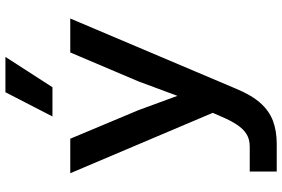

<svg xmlns="http://www.w3.org/2000/svg" viewBox="-182 -642 1015 690"><g transform="rotate(-90 325.0 -297.5)"><path d="M274 -306 325 -167 377 -307 481 -552H603L351 43Q328 99 299.5 131Q271 163 235 176.5Q199 190 152 190H53V93H142Q169 93 187.5 81.5Q206 70 221 47.5Q236 25 250 -8L264 -40L47 -552H171ZM251 -616 338 -785H465L356 -616Z"/></g></svg>

Font: Azeret Mono Thin Medium
Style: Regular
Weight: 500
Version: Version 1.002